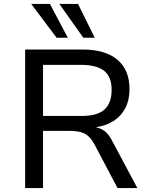

<svg xmlns="http://www.w3.org/2000/svg" viewBox="-20 -957 769 977"><path d="M108 0V-705H401Q515 -705 577 -653.5Q639 -602 639 -503Q639 -448 618 -407.5Q597 -367 559.5 -342.5Q522 -318 471 -310L472 -308L480 -306Q502 -300 519.5 -284Q537 -268 554 -234L679 0H578L462 -220Q447 -248 430 -263.5Q413 -279 389.5 -285Q366 -291 333 -291H199V0ZM199 -367H396Q476 -367 512 -400Q548 -433 548 -500Q548 -566 510 -596.5Q472 -627 391 -627H199ZM404 -765 282 -937H377L462 -765ZM268 -765 139 -937H234L325 -765Z"/></svg>

Font: Nunito Sans 7pt
Style: Regular
Weight: 400
Designer: Vernon Adams
Foundry: Vernon Adams
Version: Version 3.101;gftools[0.9.27]